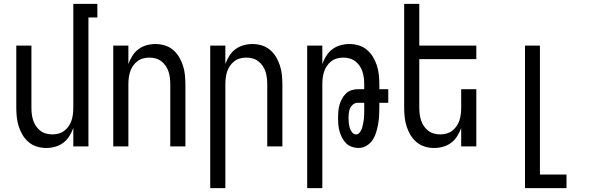

<svg xmlns="http://www.w3.org/2000/svg" viewBox="-20 -755 3040 990"><path d="M219 8Q194 8 170.5 1Q147 -6 128 -22Q109 -38 96.5 -59Q84 -80 76.5 -103.5Q69 -127 66.5 -151.5Q64 -176 64 -200V-520H142V-200Q142 -183 144 -166.5Q146 -150 151 -134.5Q156 -119 165.5 -105Q175 -91 188 -81Q201 -71 217 -66.5Q233 -62 250 -62Q267 -62 283 -66.5Q299 -71 312 -81Q325 -91 334.5 -105Q344 -119 349 -134.5Q354 -150 356 -166.5Q358 -183 358 -200V-735H482V-665H436V0H358V-95Q350 -73 337.5 -53Q325 -33 306.5 -19Q288 -5 265 1.5Q242 8 219 8Z M564 0V-520H642V-425Q650 -447 662.5 -467Q675 -487 693.5 -501Q712 -515 735 -521.5Q758 -528 781 -528Q806 -528 829.5 -521Q853 -514 872 -498Q891 -482 903.5 -461Q916 -440 923.5 -416.5Q931 -393 933.5 -368.5Q936 -344 936 -320V0H858V-320Q858 -337 856 -353.5Q854 -370 849 -385.5Q844 -401 834.5 -415Q825 -429 812 -439Q799 -449 783 -453.5Q767 -458 750 -458Q733 -458 717 -453.5Q701 -449 688 -439Q675 -429 665.5 -415Q656 -401 651 -385.5Q646 -370 644 -353.5Q642 -337 642 -320V0Z M1064 215V-520H1142V-425Q1150 -447 1162.5 -467Q1175 -487 1193.5 -501Q1212 -515 1235 -521.5Q1258 -528 1281 -528Q1306 -528 1329.5 -521Q1353 -514 1372 -498Q1391 -482 1403.5 -461Q1416 -440 1423.5 -416.5Q1431 -393 1433.5 -368.5Q1436 -344 1436 -320V0H1358V-320Q1358 -337 1356 -353.5Q1354 -370 1349 -385.5Q1344 -401 1334.5 -415Q1325 -429 1312 -439Q1299 -449 1283 -453.5Q1267 -458 1250 -458Q1233 -458 1217 -453.5Q1201 -449 1188 -439Q1175 -429 1165.5 -415Q1156 -401 1151 -385.5Q1146 -370 1144 -353.5Q1142 -337 1142 -320V215Z M1564 215V-520H1642V-425Q1650 -447 1662.5 -467Q1675 -487 1693.5 -501Q1712 -515 1735 -521.5Q1758 -528 1781 -528Q1806 -528 1829.5 -521Q1853 -514 1872 -498Q1891 -482 1903.5 -461Q1916 -440 1923.5 -416.5Q1931 -393 1933.5 -368.5Q1936 -344 1936 -320V-295H1982V-225H1936V-195Q1936 -174 1934.5 -152.5Q1933 -131 1929 -110.5Q1925 -90 1918.5 -69.5Q1912 -49 1900 -31.5Q1888 -14 1869 -3Q1850 8 1829 8Q1811 8 1794 2Q1777 -4 1764.5 -16.5Q1752 -29 1744 -44.5Q1736 -60 1731 -77Q1726 -94 1724.5 -112Q1723 -130 1723 -147Q1723 -164 1724.5 -181Q1726 -198 1730.5 -214Q1735 -230 1743 -245Q1751 -260 1763 -272Q1775 -284 1791.5 -289.5Q1808 -295 1824 -295H1858V-320Q1858 -337 1856 -353.5Q1854 -370 1849 -385.5Q1844 -401 1834.5 -415Q1825 -429 1812 -439Q1799 -449 1783 -453.5Q1767 -458 1750 -458Q1733 -458 1717 -453.5Q1701 -449 1688 -439Q1675 -429 1665.5 -415Q1656 -401 1651 -385.5Q1646 -370 1644 -353.5Q1642 -337 1642 -320V215ZM1817 -62Q1826 -62 1832.5 -69.5Q1839 -77 1843 -85.5Q1847 -94 1849 -103Q1851 -112 1853 -121Q1855 -130 1856 -139.5Q1857 -149 1857.5 -158Q1858 -167 1858 -176.5Q1858 -186 1858 -195V-225H1824Q1811 -225 1800.5 -216.5Q1790 -208 1785 -196.5Q1780 -185 1778.5 -172Q1777 -159 1777 -146Q1777 -133 1778.5 -120.5Q1780 -108 1783.5 -95.5Q1787 -83 1795.5 -72.5Q1804 -62 1817 -62Z M2219 8Q2194 8 2170.5 1Q2147 -6 2128 -22Q2109 -38 2096.5 -59Q2084 -80 2076.5 -103.5Q2069 -127 2066.5 -151.5Q2064 -176 2064 -200V-735H2142V-520H2436V-450H2142V-200Q2142 -183 2144 -166.5Q2146 -150 2151 -134.5Q2156 -119 2165.5 -105Q2175 -91 2188 -81Q2201 -71 2217 -66.5Q2233 -62 2250 -62Q2267 -62 2283 -66.5Q2299 -71 2312 -81Q2325 -91 2334.5 -105Q2344 -119 2349 -134.5Q2354 -150 2356 -166.5Q2358 -183 2358 -200V-295H2436V0H2358V-95Q2350 -73 2337.5 -53Q2325 -33 2306.5 -19Q2288 -5 2265 1.5Q2242 8 2219 8Z M2687 215V-520H2764V145H2901V215Z"/></svg>

Font: Iosevka srxl
Style: Regular
Weight: 400
Monospace: yes
Designer: Belleve Invis
Foundry: Belleve Invis
Version: Version 33.0.1; ttfautohint (v1.8.3)